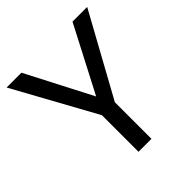

<svg xmlns="http://www.w3.org/2000/svg" viewBox="-192 -848 984 984"><g transform="rotate(-45 300.5 -355.5)"><path d="M299.3 -354 484.9 -710.9H591.3L346.2 -265.1V0H252.4V-265.1L7.3 -710.9H114.7Z"/></g></svg>

Font: APIMedia Roboto
Style: Regular
Weight: 400
Designer: Google
Version: Version 2.137; 2017